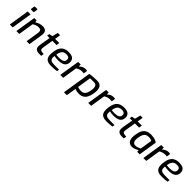

<svg xmlns="http://www.w3.org/2000/svg" viewBox="444 -2606 4704 4704"><g transform="rotate(45 2796.0 -253.5)"><path d="M176 -625Q169 -625 164.5 -630Q160 -635 162 -642L175 -726Q178 -744 195 -744H270Q278 -744 281 -739Q284 -734 283 -726L270 -642Q267 -625 251 -625ZM64 0 148 -535H249L164 0Z M291 0 375 -535H457L467 -477Q507 -505 558.5 -523.5Q610 -542 668 -542Q716 -542 746.5 -526Q777 -510 791 -482Q805 -454 805 -418Q805 -404 803.5 -385Q802 -366 795 -319L744 0H644L694 -316Q698 -344 699.5 -355.5Q701 -367 701 -375Q701 -409 682 -430.5Q663 -452 615 -452Q568 -452 531.5 -438Q495 -424 455 -399L391 0Z M1079 0Q1008 0 972 -29.5Q936 -59 936 -116Q936 -136 938.5 -158Q941 -180 945 -205L988 -453H904L914 -518L1003 -535L1042 -685H1121L1097 -535H1242L1229 -453H1084L1044 -204Q1042 -191 1039.5 -173.5Q1037 -156 1037 -141Q1037 -112 1052.5 -97.5Q1068 -83 1100 -80L1163 -74L1151 0Z M1497 6Q1420 6 1372.5 -16Q1325 -38 1303.5 -81Q1282 -124 1282 -185Q1282 -215 1285 -242Q1288 -269 1292 -295Q1305 -378 1338.5 -433Q1372 -488 1428.5 -515.5Q1485 -543 1566 -543Q1608 -543 1643.5 -535.5Q1679 -528 1705 -511Q1731 -494 1746.5 -465Q1762 -436 1762 -392Q1762 -338 1742 -303Q1722 -268 1687.5 -249Q1653 -230 1609 -222.5Q1565 -215 1518 -215Q1474 -215 1438.5 -219.5Q1403 -224 1384 -229Q1382 -216 1381.5 -202Q1381 -188 1381 -175Q1381 -120 1416.5 -95Q1452 -70 1534 -70H1699L1690 -10Q1656 -4 1604.5 1Q1553 6 1497 6ZM1487 -275Q1544 -275 1584 -284.5Q1624 -294 1645.5 -317.5Q1667 -341 1667 -382Q1667 -426 1640.5 -445.5Q1614 -465 1559 -465Q1505 -465 1471 -443.5Q1437 -422 1418 -381.5Q1399 -341 1391 -283Q1410 -280 1435.5 -277.5Q1461 -275 1487 -275Z M1811 0 1896 -535H1983L1986 -468Q2017 -497 2056.5 -519Q2096 -541 2144 -541Q2163 -541 2178.5 -539.5Q2194 -538 2206 -534L2191 -433Q2176 -436 2159 -437Q2142 -438 2124 -438Q2077 -438 2039.5 -423Q2002 -408 1973 -389L1912 0Z M2176 237 2296 -521Q2351 -530 2412 -535.5Q2473 -541 2547 -541Q2636 -541 2678 -495Q2720 -449 2720 -355Q2720 -330 2717.5 -303Q2715 -276 2710 -251Q2697 -168 2665.5 -111Q2634 -54 2583 -24Q2532 6 2461 6Q2420 6 2384.5 -0.5Q2349 -7 2318 -22L2276 237ZM2451 -80Q2501 -80 2533 -101Q2565 -122 2584.5 -164.5Q2604 -207 2614 -271Q2616 -286 2618.5 -304Q2621 -322 2621 -339Q2621 -399 2597.5 -429Q2574 -459 2521 -459L2386 -458L2329 -101Q2353 -94 2371 -89Q2389 -84 2407.5 -82Q2426 -80 2451 -80Z M2781 0 2866 -535H2953L2956 -468Q2987 -497 3026.5 -519Q3066 -541 3114 -541Q3133 -541 3148.5 -539.5Q3164 -538 3176 -534L3161 -433Q3146 -436 3129 -437Q3112 -438 3094 -438Q3047 -438 3009.5 -423Q2972 -408 2943 -389L2882 0Z M3418 6Q3341 6 3293.5 -16Q3246 -38 3224.5 -81Q3203 -124 3203 -185Q3203 -215 3206 -242Q3209 -269 3213 -295Q3226 -378 3259.5 -433Q3293 -488 3349.5 -515.5Q3406 -543 3487 -543Q3529 -543 3564.5 -535.5Q3600 -528 3626 -511Q3652 -494 3667.5 -465Q3683 -436 3683 -392Q3683 -338 3663 -303Q3643 -268 3608.5 -249Q3574 -230 3530 -222.5Q3486 -215 3439 -215Q3395 -215 3359.5 -219.5Q3324 -224 3305 -229Q3303 -216 3302.5 -202Q3302 -188 3302 -175Q3302 -120 3337.5 -95Q3373 -70 3455 -70H3620L3611 -10Q3577 -4 3525.5 1Q3474 6 3418 6ZM3408 -275Q3465 -275 3505 -284.5Q3545 -294 3566.5 -317.5Q3588 -341 3588 -382Q3588 -426 3561.5 -445.5Q3535 -465 3480 -465Q3426 -465 3392 -443.5Q3358 -422 3339 -381.5Q3320 -341 3312 -283Q3331 -280 3356.5 -277.5Q3382 -275 3408 -275Z M3940 0Q3869 0 3833 -29.5Q3797 -59 3797 -116Q3797 -136 3799.5 -158Q3802 -180 3806 -205L3849 -453H3765L3775 -518L3864 -535L3903 -685H3982L3958 -535H4103L4090 -453H3945L3905 -204Q3903 -191 3900.5 -173.5Q3898 -156 3898 -141Q3898 -112 3913.5 -97.5Q3929 -83 3961 -80L4024 -74L4012 0Z M4294 6Q4251 6 4216 -12.5Q4181 -31 4160.5 -71.5Q4140 -112 4140 -176Q4140 -203 4143.5 -232Q4147 -261 4151 -282Q4164 -370 4197 -427.5Q4230 -485 4286.5 -513Q4343 -541 4428 -541Q4467 -541 4507 -534Q4547 -527 4581.5 -513.5Q4616 -500 4639 -480L4563 0H4476L4472 -56Q4458 -45 4428.5 -30.5Q4399 -16 4363.5 -5Q4328 6 4294 6ZM4338 -76Q4381 -76 4415.5 -90.5Q4450 -105 4482 -121L4531 -434Q4518 -442 4490 -450.5Q4462 -459 4423 -459Q4367 -459 4332.5 -438.5Q4298 -418 4278.5 -376.5Q4259 -335 4249 -272Q4245 -247 4242.5 -227Q4240 -207 4240 -193Q4240 -136 4266 -106Q4292 -76 4338 -76Z M4690 0 4775 -535H4862L4865 -468Q4896 -497 4935.5 -519Q4975 -541 5023 -541Q5042 -541 5057.5 -539.5Q5073 -538 5085 -534L5070 -433Q5055 -436 5038 -437Q5021 -438 5003 -438Q4956 -438 4918.5 -423Q4881 -408 4852 -389L4791 0Z M5327 6Q5250 6 5202.5 -16Q5155 -38 5133.5 -81Q5112 -124 5112 -185Q5112 -215 5115 -242Q5118 -269 5122 -295Q5135 -378 5168.5 -433Q5202 -488 5258.5 -515.5Q5315 -543 5396 -543Q5438 -543 5473.5 -535.5Q5509 -528 5535 -511Q5561 -494 5576.5 -465Q5592 -436 5592 -392Q5592 -338 5572 -303Q5552 -268 5517.5 -249Q5483 -230 5439 -222.5Q5395 -215 5348 -215Q5304 -215 5268.5 -219.5Q5233 -224 5214 -229Q5212 -216 5211.5 -202Q5211 -188 5211 -175Q5211 -120 5246.5 -95Q5282 -70 5364 -70H5529L5520 -10Q5486 -4 5434.5 1Q5383 6 5327 6ZM5317 -275Q5374 -275 5414 -284.5Q5454 -294 5475.5 -317.5Q5497 -341 5497 -382Q5497 -426 5470.5 -445.5Q5444 -465 5389 -465Q5335 -465 5301 -443.5Q5267 -422 5248 -381.5Q5229 -341 5221 -283Q5240 -280 5265.5 -277.5Q5291 -275 5317 -275Z"/></g></svg>

Font: Exo Thin Medium
Style: Italic
Weight: 500
Italic angle: -9°
Version: Version 2.000